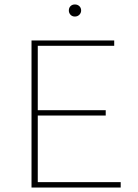

<svg xmlns="http://www.w3.org/2000/svg" viewBox="-20 -839 619 859"><path d="M520 0H121V-658H491V-634H149V-24H520ZM133 -322V-346H453V-322ZM315 -765Q303 -765 295.5 -773Q288 -781 288 -792Q288 -804 295.5 -811.5Q303 -819 315 -819Q327 -819 335 -811.5Q343 -804 343 -792Q343 -781 335 -773Q327 -765 315 -765Z"/></svg>

Font: Ysabeau Office Thin
Style: Regular
Weight: 250
Designer: Christian Thalmann (Catharsis Fonts)
Version: Version 2.001;gftools[0.9.30]; featfreeze: tnum,lnum,ss02